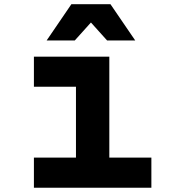

<svg xmlns="http://www.w3.org/2000/svg" viewBox="-20 -878 790 898"><path d="M491.3 -613.1V-140.8H688V0H138.6V-140.8H335.3V-472.3H138.6V-613.1ZM313.9 -858.4H496.6L612.5 -688.7H480.9L358.5 -824.8H452.1L329.7 -688.7H198.1Z"/></svg>

Font: Martian Mono VF sWd Rg
Style: Regular
Weight: 400
Width: 6
Monospace: yes
Designer: Roman Shamin
Foundry: Evil Martians
Version: Version 1.100